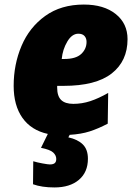

<svg xmlns="http://www.w3.org/2000/svg" viewBox="-20 -583 596 843"><path d="M231 -206V-198Q231 -161 248.5 -144Q266 -127 302 -127Q340 -127 376.5 -139Q413 -151 455 -175L453 -40Q411 -18 373.5 -6Q336 6 286 9L280 20Q321 29 343.5 51Q366 73 366 114Q366 173 326.5 206.5Q287 240 219 240Q164 240 125 226L126 125Q142 130 166.5 134.5Q191 139 199 139Q213 139 220 133.5Q227 128 227 115Q227 99 213.5 86.5Q200 74 160 66L190 5Q117 -11 78.5 -65.5Q40 -120 40 -206Q40 -300 74.5 -381.5Q109 -463 178.5 -513Q248 -563 348 -563Q436 -563 488 -521.5Q540 -480 540 -411Q540 -315 470.5 -260.5Q401 -206 259 -206ZM251 -324H262Q313 -324 336.5 -346Q360 -368 360 -399Q360 -415 351 -425Q342 -435 324 -435Q296 -435 275.5 -400.5Q255 -366 251 -324Z"/></svg>

Font: Noto Sans Display Black
Style: Italic
Weight: 900
Italic angle: -12°
Designer: Monotype Design team
Foundry: Monotype Imaging Inc.
Version: Version 1.000